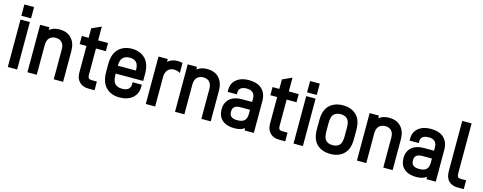

<svg xmlns="http://www.w3.org/2000/svg" viewBox="-29 -1411 5382 2138"><g transform="rotate(15 2662.0 -342.0)"><path d="M172.9 -700.2V-569.8H61V-700.2ZM170.9 -526.9V20H63V-526.9Z M396 -526.9V-496.1Q409.2 -506.3 424.8 -514.2Q462.4 -533.2 512.7 -533.2Q603.5 -533.2 651.9 -479Q700.7 -425.8 700.7 -333V20H592.8V-323.2Q592.8 -378.9 566.9 -404.8Q542.5 -432.1 496.1 -432.1Q451.2 -432.1 423.8 -404.8Q397 -376.5 397 -323.2V20H289.1V-526.9Z M958 -128.9Q958 -102.5 968.3 -91.3Q978.5 -80.1 1002.9 -80.1H1063V20H991.7Q925.3 20 886.7 -20Q848.6 -58.1 848.6 -126V-433.1H770V-526.9H848.6V-636.2L958 -686V-526.9H1071.8V-433.1H958Z M1559.6 -220.2H1242.7V-210Q1242.7 -132.8 1271.5 -104Q1300.3 -75.2 1354.5 -75.2Q1401.4 -75.2 1426.8 -96.2Q1449.7 -116.2 1449.7 -152.8V-175.8H1555.7V-150.9Q1555.7 -70.8 1499.5 -22Q1444.3 25.9 1349.6 25.9Q1252.9 25.9 1193.8 -33.2Q1134.8 -92.3 1134.8 -211.9V-299.8Q1134.8 -417 1193.8 -476.1Q1253.4 -534.2 1347.7 -534.2Q1441.9 -534.2 1501.5 -476.1Q1559.6 -416.5 1559.6 -299.8ZM1270.5 -403.8Q1244.1 -378.9 1242.7 -311H1451.7Q1451.7 -378.9 1424.8 -405.8Q1398.4 -432.1 1347.7 -432.1Q1298.8 -432.1 1270.5 -403.8Z M1760.7 -526.9V-495.1Q1772.5 -505.4 1786.6 -513.2Q1825.2 -534.2 1873.5 -534.2Q1903.3 -534.2 1930.7 -526.9V-411.1Q1901.9 -431.2 1858.4 -431.2Q1814.9 -431.2 1788.6 -401.9Q1761.7 -370.6 1761.7 -320.8V20H1653.8V-526.9Z M2097.7 -526.9V-496.1Q2110.8 -506.3 2126.5 -514.2Q2164.1 -533.2 2214.4 -533.2Q2305.2 -533.2 2353.5 -479Q2402.3 -425.8 2402.3 -333V20H2294.4V-323.2Q2294.4 -378.9 2268.6 -404.8Q2244.1 -432.1 2197.8 -432.1Q2152.8 -432.1 2125.5 -404.8Q2098.6 -376.5 2098.6 -323.2V20H1990.7V-526.9Z M2845.7 -485.8Q2899.4 -436.5 2899.4 -345.2V20H2792.5V-5.9Q2785.2 -1 2763.7 9.8Q2728 25.9 2672.4 25.9Q2586.9 25.9 2535.6 -17.1Q2484.4 -60.5 2484.4 -143.1Q2484.4 -219.2 2535.6 -265.1Q2586.9 -308.1 2674.3 -308.1H2791.5V-346.2Q2791.5 -391.6 2767.6 -414.1Q2744.6 -437 2696.3 -437Q2650.9 -437 2627.4 -418Q2605.5 -400.4 2605.5 -369.1V-346.2H2499.5V-371.1Q2499.5 -445.8 2553.7 -490.2Q2607.4 -534.2 2695.3 -534.2Q2793 -534.2 2845.7 -485.8ZM2766.6 -94.2Q2791.5 -117.7 2791.5 -171.9V-217.8H2684.6Q2636.7 -217.8 2614.5 -200Q2592.3 -182.1 2592.3 -144Q2592.3 -105 2614.3 -86.9Q2636.2 -68.8 2683.6 -68.8Q2742.7 -68.8 2766.6 -94.2Z M3156.2 -128.9Q3156.2 -102.5 3166.5 -91.3Q3176.8 -80.1 3201.2 -80.1H3261.2V20H3189.9Q3123.5 20 3085 -20Q3046.9 -58.1 3046.9 -126V-433.1H2968.3V-526.9H3046.9V-636.2L3156.2 -686V-526.9H3270V-433.1H3156.2Z M3466.8 -700.2V-569.8H3355V-700.2ZM3464.8 -526.9V20H3356.9V-526.9Z M3626 -28.8Q3566.9 -85 3566.9 -202.1V-306.2Q3566.9 -421.4 3626 -479Q3685.5 -534.2 3781.7 -534.2Q3877.4 -534.2 3935.1 -478Q3993.7 -423.8 3993.7 -306.2V-202.1Q3993.7 -84 3935.1 -29.8Q3877.9 25.9 3781.7 25.9Q3685.1 25.9 3626 -28.8ZM3857.9 -103Q3885.7 -129.4 3885.7 -206.1V-301.8Q3885.7 -377.4 3857.9 -403.8Q3829.6 -432.1 3781.7 -432.1Q3731 -432.1 3702.6 -403.8Q3674.8 -377.4 3674.8 -301.8V-206.1Q3674.8 -129.4 3702.6 -103Q3730.5 -75.2 3781.7 -75.2Q3830.1 -75.2 3857.9 -103Z M4194.8 -526.9V-496.1Q4208 -506.3 4223.6 -514.2Q4261.2 -533.2 4311.5 -533.2Q4402.3 -533.2 4450.7 -479Q4499.5 -425.8 4499.5 -333V20H4391.6V-323.2Q4391.6 -378.9 4365.7 -404.8Q4341.3 -432.1 4294.9 -432.1Q4250 -432.1 4222.7 -404.8Q4195.8 -376.5 4195.8 -323.2V20H4087.9V-526.9Z M4942.9 -485.8Q4996.6 -436.5 4996.6 -345.2V20H4889.6V-5.9Q4882.3 -1 4860.8 9.8Q4825.2 25.9 4769.5 25.9Q4684.1 25.9 4632.8 -17.1Q4581.5 -60.5 4581.5 -143.1Q4581.5 -219.2 4632.8 -265.1Q4684.1 -308.1 4771.5 -308.1H4888.7V-346.2Q4888.7 -391.6 4864.7 -414.1Q4841.8 -437 4793.5 -437Q4748 -437 4724.6 -418Q4702.6 -400.4 4702.6 -369.1V-346.2H4596.7V-371.1Q4596.7 -445.8 4650.9 -490.2Q4704.6 -534.2 4792.5 -534.2Q4890.1 -534.2 4942.9 -485.8ZM4863.8 -94.2Q4888.7 -117.7 4888.7 -171.9V-217.8H4781.7Q4733.9 -217.8 4711.7 -200Q4689.5 -182.1 4689.5 -144Q4689.5 -105 4711.4 -86.9Q4733.4 -68.8 4780.8 -68.8Q4839.8 -68.8 4863.8 -94.2Z M5143.1 -20Q5106.4 -59.6 5106.4 -132.8V-710H5214.4V-137.2Q5214.4 -104 5224.1 -92.8Q5233.4 -82 5258.3 -82H5319.3V20H5251.5Q5181.6 20 5143.1 -20Z"/></g></svg>

Font: D-DIN-PRO SemiBold
Style: Bold
Weight: 600
Designer: datto
Foundry: CyberFei
Version: Version 1.000;hotconv 1.0.109;makeotfexe 2.5.65596